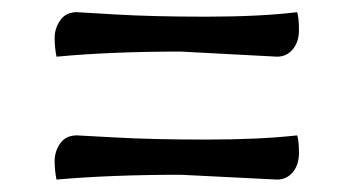

<svg xmlns="http://www.w3.org/2000/svg" viewBox="-20 -408 575 312"><path d="M430.2 -116.2 273.9 -124Q160.2 -124 71.8 -116.2Q68.8 -130.9 68.8 -146.5Q68.8 -162.1 77.9 -175Q86.9 -188 105 -188Q107.9 -188 168 -184.6Q228 -181.2 314.9 -181.2Q401.9 -181.2 462.9 -188Q465.8 -179.2 465.8 -159.7Q465.8 -140.1 455.8 -128.2Q445.8 -116.2 430.2 -116.2ZM430.2 -315.9 273.9 -324.2Q160.2 -324.2 71.8 -315.9Q68.8 -331.1 68.8 -346.7Q68.8 -361.8 77.9 -375Q86.9 -388.2 105 -388.2Q107.9 -388.2 168 -384.5Q228 -380.9 314.9 -380.9Q401.9 -380.9 462.9 -388.2Q465.8 -378.9 465.8 -359.4Q465.8 -339.8 455.8 -327.9Q445.8 -315.9 430.2 -315.9Z"/></svg>

Font: Sukar
Style: Regular
Weight: 400
Designer: Dario Muhafara - Ghiath Alsory
Foundry: Dario Muhafara - Ghiath Alsory
Version: Version 1.00 March 17, 2016, initial release